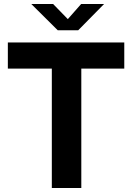

<svg xmlns="http://www.w3.org/2000/svg" viewBox="-20 -934 656 954"><path d="M237.5 0V-593H19V-723H597.5V-593H384V0ZM267 -783.5 135.5 -914H244L317 -839L383 -914H497L368.5 -783.5Z"/></svg>

Font: Public Sans Thin
Style: Bold
Weight: 700
Version: Version 2.001